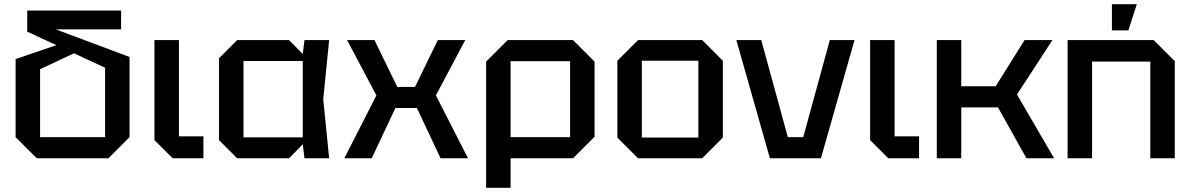

<svg xmlns="http://www.w3.org/2000/svg" viewBox="-20 -750 5644 910"><path d="M154 0 54 -100V-470L279 -547L366 -514L170 -422V-100H478V-429L109 -600V-700H554V-611H244L594 -480V-100L494 0Z M712 -560H828V-104H944V0H798L712 -86Z M1104 0 1018 -86V-474L1104 -560H1350L1415 -494L1423 -560H1540L1512 -280L1540 0H1423L1415 -66L1350 0ZM1134 -99H1415V-461H1134Z M1612 0 1764 -298 1625 -560H1755L1863 -338H1947L2055 -560H2185L2046 -298L2198 0H2068L1956 -238H1854L1742 0Z M2284 140V-458L2386 -560H2696L2798 -458V-102L2696 0H2400V140ZM2682 -460H2400V-100H2682Z M2906 -98V-462L3004 -560H3308L3406 -462V-98L3308 0H3004ZM3022 -98H3290V-462H3022Z M3629 0 3470 -560H3588L3714 -100H3787L3913 -560H4030L3871 0Z M4104 -560H4220V-104H4336V0H4190L4104 -86Z M4420 0V-560H4536V-341H4699L4836 -560H4968L4800 -302L4976 0H4845L4710 -241H4536V0Z M5040 0V-560H5448L5548 -460V0H5432V-458H5156V0ZM5250 -606V-730H5368L5328 -606Z"/></svg>

Font: Tektur Medium
Style: Regular
Weight: 500
Designer: Adam Jagosz
Foundry: Adam Jagosz
Version: Version 1.005;gftools[0.9.30]